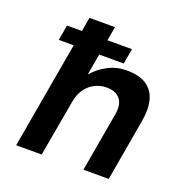

<svg xmlns="http://www.w3.org/2000/svg" viewBox="-129 -838 922 955"><g transform="rotate(20 332.5 -360.0)"><path d="M78 -565 92 -646H436L422 -565ZM58 0 184 -720H319L272 -452Q305 -491 350.5 -514.5Q396 -538 448 -538Q514 -538 552.5 -513Q591 -488 604 -440Q617 -392 604 -322L548 0H414L468 -309Q479 -365 456 -394.5Q433 -424 383 -424Q351 -424 322 -409.5Q293 -395 273 -367Q253 -339 246 -299L193 0Z"/></g></svg>

Font: DM Sans 9pt
Style: Bold Italic
Weight: 700
Italic angle: -10°
Version: Version 4.004;gftools[0.9.30]